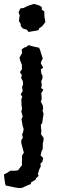

<svg xmlns="http://www.w3.org/2000/svg" viewBox="-40 -741 311 974"><path d="M66 104 72 97 71 83 72 68 71 50 81 33 77 19 68 -15V-30L76 -42L72 -60L77 -70L80 -87L75 -102L72 -120L69 -136L75 -149L72 -161L68 -177L72 -188L69 -210V-219L68 -236L73 -250L65 -263L75 -279L72 -300L77 -312L76 -329L67 -346L71 -360L61 -375L72 -391L71 -399V-412L62 -435L59 -449L72 -472L70 -490L83 -500L92 -502L105 -512L134 -504L158 -499L164 -486L166 -478L177 -444L170 -431L167 -420L179 -398L167 -389L170 -367L176 -356L175 -342L169 -329L172 -311L169 -294L180 -286L169 -267L171 -252V-235L167 -226L177 -206L179 -192L176 -178L181 -164L178 -145L174 -116L167 -108L169 -84L170 -78L168 -60L181 -42V-30L177 -14V14L170 28L166 48L179 60L175 79L165 90L167 103L159 119L152 142L156 151L144 162L140 171L118 184L116 193L100 199L72 212L57 213L36 210L4 203L-11 200L-14 190L-18 163L-20 144L-6 137L12 125H35L51 123L52 122ZM105 -579 95 -591 83 -594 75 -597 65 -610V-620L56 -634L58 -652L60 -663L54 -679L59 -689L63 -698L81 -701L94 -708L109 -714L119 -717L132 -721L141 -719L150 -716L160 -713L172 -705V-692L185 -683V-677V-661L186 -653L188 -643L190 -629L184 -621L174 -608L167 -603L160 -599L155 -588L142 -585L128 -583L112 -580Z"/></svg>

Font: Winky Rough
Style: Regular
Weight: 400
Designer: Simon Atzbach
Foundry: typofactur
Version: Version 1.206